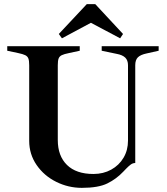

<svg xmlns="http://www.w3.org/2000/svg" viewBox="-20 -896 806 927"><path d="M121 -216V-581Q121 -603 117 -613.5Q113 -624 102 -629.5Q91 -635 67 -640L15 -651V-673H365V-651L314 -640Q289 -635 278 -629.5Q267 -624 263 -613.5Q259 -603 259 -581V-220Q259 -143 303.5 -99.5Q348 -56 431 -56Q479 -56 517 -77Q555 -98 576.5 -134.5Q598 -171 598 -217V-581Q598 -605 584.5 -618Q571 -631 543 -636L471 -651V-673H746V-651L688 -638Q659 -632 646 -619.5Q633 -607 633 -581V-109Q621 -109 610.5 -101Q600 -93 589.5 -82Q579 -71 575 -67Q542 -32 498.5 -10.5Q455 11 375 11Q310 11 251.5 -18Q193 -47 157 -99Q121 -151 121 -216ZM440 -876 574 -732 560 -711 419 -786 279 -711 264 -732 399 -876Z"/></svg>

Font: Ibarra Real Nova
Style: Bold
Weight: 700
Designer: Jose Maria Ribagorda & Octavio Pardo
Foundry: Jose Maria Ribagorda
Version: Version 1.014